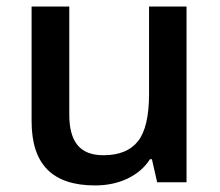

<svg xmlns="http://www.w3.org/2000/svg" viewBox="-20 -560 675 590"><path d="M462.9 0 446.8 -70.8H440.9Q417 -33.2 372.8 -11.7Q328.6 9.8 272 9.8Q173.8 9.8 125.5 -39.1Q77.1 -87.9 77.1 -187V-540H192.9V-207Q192.9 -145 218.3 -114Q243.7 -83 297.9 -83Q370.1 -83 404.1 -126.2Q438 -169.4 438 -271V-540H553.2V0Z"/></svg>

Font: f3_41264          
Style: Regular
Weight: 600
Foundry: Ascender Corporation
Version: Version 1.10